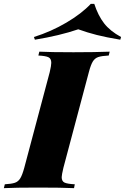

<svg xmlns="http://www.w3.org/2000/svg" viewBox="-67 -976 648 996"><path d="M253 -57Q253 -36 267.5 -29Q282 -22 321 -20L317 0Q253 -3 130 -3Q12 -3 -47 0L-42 -20Q-7 -22 10.5 -28Q28 -34 38.5 -51.5Q49 -69 59 -106L191 -602Q199 -636 199 -650Q199 -672 184.5 -679Q170 -686 132 -688L137 -708Q193 -705 314 -705Q427 -705 502 -708L497 -688Q460 -686 442.5 -680Q425 -674 414.5 -657Q404 -640 394 -602L262 -106Q253 -68 253 -57ZM114 -770 109 -784Q198 -812 277 -858.5Q356 -905 404 -956H422Q442 -895 473 -855Q504 -815 561 -784L557 -770Q485 -782 435.5 -794.5Q386 -807 339 -824Q242 -791 114 -770Z"/></svg>

Font: Playfair Display SC Black
Style: Italic
Weight: 900
Italic angle: -14°
Designer: Claus Eggers Sørensen
Foundry: Claus Eggers Sørensen
Version: Version 1.200; ttfautohint (v1.6)